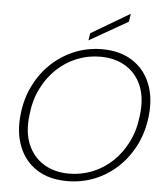

<svg xmlns="http://www.w3.org/2000/svg" viewBox="-61 -969 893 1034"><g transform="rotate(5 386.0 -451.5)"><path d="M340 12Q243 12 176.5 -30.5Q110 -73 79.5 -149.5Q49 -226 60 -326Q69 -409 103.5 -479.5Q138 -550 193 -602Q248 -654 318 -683Q388 -712 468 -712Q564 -712 631 -669Q698 -626 728.5 -550Q759 -474 748 -375Q739 -291 704.5 -220.5Q670 -150 615 -97.5Q560 -45 490 -16.5Q420 12 340 12ZM347 -29Q413 -29 473 -53Q533 -77 581 -122.5Q629 -168 660.5 -232Q692 -296 700 -374Q712 -468 684 -534.5Q656 -601 598 -636Q540 -671 461 -671Q394 -671 334 -646.5Q274 -622 226 -576.5Q178 -531 147 -468Q116 -405 108 -327Q96 -233 124 -166.5Q152 -100 210 -64.5Q268 -29 347 -29ZM389 -753 395 -792 603 -915H604L597 -872Z"/></g></svg>

Font: DM Sans 28pt ExtraLight
Style: Italic
Weight: 250
Italic angle: -10°
Version: Version 4.004;gftools[0.9.30]